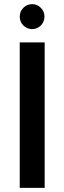

<svg xmlns="http://www.w3.org/2000/svg" viewBox="-20 -904 310 924"><path d="M75 0V-700H195V0ZM135 -764Q110 -764 92.5 -781.5Q75 -799 75 -824Q75 -849 92.5 -866.5Q110 -884 135 -884Q159 -884 176.5 -866.5Q194 -849 194 -824Q194 -799 176.5 -781.5Q159 -764 135 -764Z"/></svg>

Font: DM Sans 9pt SemiBold
Style: Regular
Weight: 600
Version: Version 4.004;gftools[0.9.30]